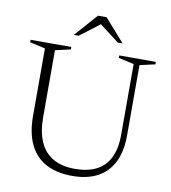

<svg xmlns="http://www.w3.org/2000/svg" viewBox="-94 -946 922 1037"><g transform="rotate(10 367.5 -428.0)"><path d="M594 -257V-642.5L509.5 -661.5V-675H710V-661.5L626 -642.5V-258Q626 -168 595.5 -108.2Q565 -48.5 508.2 -19.2Q451.5 10 372 10Q287 10 228 -21.2Q169 -52.5 138.2 -115.5Q107.5 -178.5 107.5 -273V-642.5L23.5 -661.5V-675H246.5V-661.5L162.5 -642.5V-274.5Q162.5 -195 186.5 -140.5Q210.5 -86 258.8 -58Q307 -30 379.5 -30Q448 -30 496 -54Q544 -78 569 -128.2Q594 -178.5 594 -257ZM374 -830.5H391.5L275.5 -742H249L359 -866.5H406L516 -742H489.5Z"/></g></svg>

Font: Newsreader 24pt Light
Style: Regular
Weight: 300
Designer: Hugues Gentile
Foundry: Production Type
Version: Version 1.003